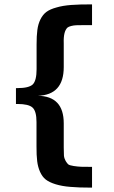

<svg xmlns="http://www.w3.org/2000/svg" viewBox="-20 -773 522 881"><path d="M272.5 -574.2C271 -613.8 277.8 -634.3 289.1 -646C296.4 -652.3 314.9 -656.7 330.6 -657.2C338.9 -657.7 350.1 -657.7 364.7 -657.7H402.3V-752.9C326.2 -752.9 278.8 -750.5 239.3 -738.8C219.2 -733.4 204.1 -726.6 192.9 -718.3C170.9 -702.1 155.8 -670.9 151.4 -635.3C148.9 -617.7 147.9 -595.2 147.9 -568.4V-455.6C147.9 -420.9 142.1 -397.5 130.4 -385.7C118.7 -374.5 95.2 -368.7 59.6 -368.7H53.2V-295.9H59.6C94.2 -295.9 117.2 -290.5 129.4 -279.3C141.6 -268.1 147.5 -246.1 147.5 -212.9V-100.6C147.5 -46.4 150.4 -14.6 163.6 15.1C170.4 30.3 179.2 42.5 189.9 50.8C211.9 67.9 252 80.6 302.7 84.5C328.6 86.9 360.4 87.9 397.9 87.9H402.3V-7.3H401.9C378.4 -7.3 361.8 -7.3 352.1 -7.8C342.3 -8.3 331.1 -9.3 318.4 -11.2C305.7 -13.2 297.4 -15.6 293.5 -18.6C286.1 -24.9 274.9 -41 273.4 -59.1C272.9 -68.4 272.5 -81.1 272.5 -96.7V-207C272.5 -290.5 232.9 -332.5 153.3 -333.5C232.9 -335.9 272.5 -379.9 272.5 -465.3V-574.2Z"/></svg>

Font: Ride
Style: Bold
Weight: 700
Version: Version 3.000